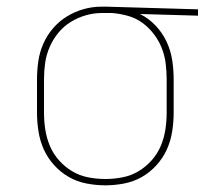

<svg xmlns="http://www.w3.org/2000/svg" viewBox="-20 -548 640 576"><path d="M296 8Q268 8 239.5 2.5Q211 -3 186.5 -17Q162 -31 142.5 -52.5Q123 -74 111.5 -99.5Q100 -125 95.5 -153.5Q91 -182 91 -210V-310Q91 -337 95 -364.5Q99 -392 110 -417Q121 -442 139 -463Q157 -484 180.5 -498.5Q204 -513 230.5 -520.5Q257 -528 284 -528H300L574 -520V-501L400 -506Q426 -493 446.5 -471.5Q467 -450 479.5 -423.5Q492 -397 496.5 -368Q501 -339 501 -310V-210Q501 -182 496.5 -153.5Q492 -125 480.5 -99.5Q469 -74 449.5 -52.5Q430 -31 405.5 -17Q381 -3 352.5 2.5Q324 8 296 8ZM296 -11Q322 -11 347.5 -16Q373 -21 395 -34Q417 -47 434.5 -66.5Q452 -86 462 -109.5Q472 -133 476 -158.5Q480 -184 480 -210V-310Q480 -334 477 -358Q474 -382 465 -404.5Q456 -427 441 -446.5Q426 -466 406.5 -480Q387 -494 363.5 -500.5Q340 -507 316 -509H286Q261 -509 237 -502Q213 -495 192 -482Q171 -469 155 -449.5Q139 -430 129 -407Q119 -384 115.5 -359.5Q112 -335 112 -310V-210Q112 -184 116 -158.5Q120 -133 130 -109.5Q140 -86 157.5 -66.5Q175 -47 197 -34Q219 -21 244.5 -16Q270 -11 296 -11Z"/></svg>

Font: Iosevka Thin Extended
Style: Regular
Weight: 100
Width: 7
Monospace: yes
Designer: Belleve Invis
Foundry: Belleve Invis
Version: Version 32.5.0; ttfautohint (v1.8.4)